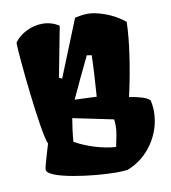

<svg xmlns="http://www.w3.org/2000/svg" viewBox="-85 -829 813 913"><g transform="rotate(-10 321.5 -372.5)"><path d="M74.2 -60.1C74.2 -16.6 293.5 11.2 403.8 11.2C421.9 11.2 439.5 10.3 457 8.3C559.1 -28.8 629.4 -134.8 629.4 -242.7C629.4 -261.2 627.4 -279.8 623 -298.3C610.4 -314 566.9 -325.2 524.4 -331.5L530.8 -359.9C553.7 -465.8 573.7 -593.3 575.7 -685.5C516.6 -735.4 438 -755.9 400.9 -755.9C372.6 -755.9 347.7 -750 337.4 -747.6L226.6 -473.1L212.4 -480L258.8 -722.7C234.4 -739.3 206.1 -746.6 178.2 -746.6C125 -746.6 72.3 -719.7 43 -680.2C42.5 -679.2 42.5 -677.2 42.5 -674.3C42.5 -619.1 81.1 -232.4 106.9 -180.7C93.3 -135.7 87.4 -115.7 77.6 -79.6C75.2 -71.3 74.2 -64.9 74.2 -60.1ZM267.6 -364.3C293.9 -422.4 339.4 -517.1 361.3 -562L384.3 -558.1C383.8 -520 378.9 -428.7 373.5 -359.9C340.8 -361.3 298.8 -363.3 267.6 -364.3ZM227.1 -168C230 -205.6 234.9 -242.7 241.2 -279.8L436.5 -239.3C438 -227.5 438.5 -217.3 438.5 -208.5C438.5 -177.2 432.1 -154.8 422.9 -108.4C360.8 -112.3 284.2 -135.3 227.1 -168Z"/></g></svg>

Font: Fruktur
Style: Regular
Weight: 400
Designer: Viktoriya Grabowska
Foundry: Viktoriya Grabowska
Version: Version 1.002